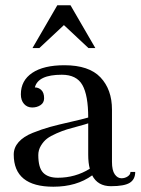

<svg xmlns="http://www.w3.org/2000/svg" viewBox="-20 -697 532 727"><path d="M247 -677 341 -515H315L222 -602L129 -515H103L197 -677ZM112 -366Q126 -366 136.5 -356Q147 -346 147 -325Q147 -308 133.5 -299Q120 -290 102 -290Q83 -290 71 -303.5Q59 -317 59 -340Q59 -392 102 -421Q145 -450 224 -450Q317 -450 360.5 -404Q404 -358 404 -282V-84Q404 -52 414.5 -37Q425 -22 440 -22Q453 -22 463.5 -29Q474 -36 474 -46H492Q492 -18 471.5 -5Q451 8 400 8Q350 8 329 -33Q270 10 182 10Q32 10 32 -112Q32 -138 50.5 -159Q69 -180 104 -194Q139 -208 170 -216.5Q201 -225 247.5 -235.5Q294 -246 314 -252Q314 -336 292 -375Q270 -414 214 -414Q124 -414 112 -366ZM320 -58Q314 -80 314 -112V-230Q303 -226 276.5 -219Q250 -212 233.5 -207Q217 -202 194 -192Q171 -182 158 -172Q145 -162 135 -145.5Q125 -129 125 -110Q125 -62 143.5 -43Q162 -24 199 -24Q265 -24 320 -58Z"/></svg>

Font: Judson
Style: Regular
Weight: 400
Version: Version 20110429